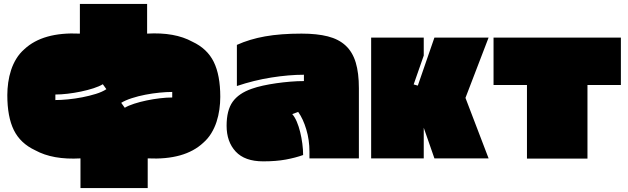

<svg xmlns="http://www.w3.org/2000/svg" viewBox="-20 -757 3178 971"><path d="M387 194V44Q247 52 158 3Q83 -32 50 -99Q17 -166 17 -276Q17 -307 21.5 -339.5Q26 -372 36 -402.5Q46 -433 62.5 -460Q79 -487 103 -508Q197 -596 384 -587V-737H724V-587Q864 -595 953 -546Q1028 -511 1061 -444Q1094 -377 1094 -267Q1094 -236 1089.5 -203.5Q1085 -171 1075 -140.5Q1065 -110 1048.5 -83Q1032 -56 1008 -35Q914 53 727 44V194ZM518 -306 500 -331Q482 -320 452.5 -310.5Q423 -301 389.5 -294Q356 -287 322 -283Q288 -279 260 -279V-251Q288 -251 324 -254.5Q360 -258 396 -265Q432 -272 464.5 -282Q497 -292 518 -306ZM593 -237 611 -212Q629 -223 658.5 -232.5Q688 -242 721.5 -249Q755 -256 789 -260Q823 -264 851 -264V-292Q823 -292 787 -288.5Q751 -285 715 -278Q679 -271 646.5 -260.5Q614 -250 593 -237Z M1126 -121Q1126 -199 1156.5 -242Q1187 -285 1253 -308Q1278 -317 1310 -324Q1342 -331 1377 -336Q1412 -341 1448 -344Q1484 -347 1517 -347V-379Q1441 -379 1352.5 -365Q1264 -351 1178 -322V-530Q1242 -559 1320.5 -573Q1399 -587 1505 -587Q1583 -587 1638 -573Q1693 -559 1728 -526.5Q1763 -494 1779 -441Q1795 -388 1795 -311V44H1545V10Q1545 -49 1529 -102.5Q1513 -156 1488 -191L1458 -180Q1471 -165 1481 -141.5Q1491 -118 1498 -89.5Q1505 -61 1509 -30.5Q1513 0 1513 27Q1474 41 1425 50Q1376 59 1311 59Q1218 59 1172 9.5Q1126 -40 1126 -121Z M2123 44H1857V-567H2123V-476L2072 -330L2093 -324L2177 -567H2451L2334 -262L2451 44H2177L2123 -111Z M2476 -567H3120V-327H2951V45H2645V-327H2476Z"/></svg>

Font: ChangwonDangamAsac Bold
Style: Regular
Weight: 700
Designer: Choi Chi-young, Lee Youngbeen, Kim Jungjin, Yoon Jihee, Han Dohee
Foundry: YoonDesign Inc.
Version: Version 1.010;Build 20210623